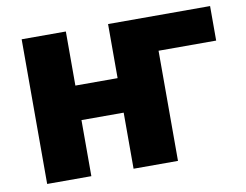

<svg xmlns="http://www.w3.org/2000/svg" viewBox="-73 -759 1102 860"><g transform="rotate(-10 478.0 -329.0)"><path d="M932 -501H670V0H468V-255H276V0H75V-658H276V-412H468V-658H932Z"/></g></svg>

Font: Ysabeau Heavy
Style: Regular
Weight: 800
Designer: Christian Thalmann (Catharsis Fonts)
Version: Version 0.003